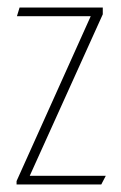

<svg xmlns="http://www.w3.org/2000/svg" viewBox="-20 -490 322 510"><path d="M24 -9 221 -447H25L32 -470H253V-452L59 -23H261L249 0H24Z"/></svg>

Font: Smooch Sans Thin ExtraLight
Style: Regular
Weight: 250
Version: Version 1.010